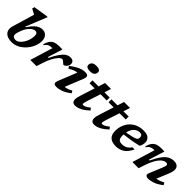

<svg xmlns="http://www.w3.org/2000/svg" viewBox="276 -2043 3353 3353"><g transform="rotate(45 1953.0 -366.0)"><path d="M184 -605.5Q174.5 -610.5 156.2 -620Q138 -629.5 118.2 -640.2Q98.5 -651 84 -658.5L94.5 -702L355.5 -744H381.5L222.5 -350H238Q304 -452 361 -490.2Q418 -528.5 471.5 -528.5Q536 -528.5 572 -486.2Q608 -444 608 -380Q608 -310 578.8 -240.2Q549.5 -170.5 498.8 -113.5Q448 -56.5 382.8 -22.2Q317.5 12 245.5 12Q151 12 101.8 -27.5Q52.5 -67 52.5 -132.5Q52.5 -161 62.5 -196.5ZM199.5 -177.5Q190.5 -149.5 190.5 -128.5Q190.5 -98 209.8 -80.5Q229 -63 264 -63Q299 -63 333 -88.2Q367 -113.5 394.5 -156Q422 -198.5 438.2 -249.8Q454.5 -301 454.5 -353.5Q454.5 -423 397.5 -423Q365.5 -423 330.5 -397Q295.5 -371 264.8 -326.8Q234 -282.5 216 -226.5Z M823.5 -418.5H817.5Q769 -418.5 737.5 -403.8Q706 -389 675.5 -345L662.5 -348.5Q679 -419 708.5 -458Q738 -497 782 -512.2Q826 -527.5 885.5 -527.5Q910 -527.5 926.8 -527Q943.5 -526.5 963 -525L877 -251.5H896.5Q946.5 -355.5 989.8 -416Q1033 -476.5 1074.8 -502.5Q1116.5 -528.5 1162 -528.5Q1207.5 -528.5 1228.8 -507.2Q1250 -486 1250 -454.5Q1250 -423 1234.8 -399Q1219.5 -375 1199.2 -361.5Q1179 -348 1164 -348Q1161 -348 1150.5 -357.8Q1140 -367.5 1127.5 -378Q1115.5 -389 1103.8 -397.8Q1092 -406.5 1085 -406.5Q1054 -406.5 1017.8 -368.2Q981.5 -330 946.8 -263.8Q912 -197.5 885 -112.5L849 0H696Z M1473 -657Q1473 -695 1500 -719.5Q1527 -744 1590 -744Q1685.5 -744 1685.5 -683Q1685.5 -645 1658.5 -620.5Q1631.5 -596 1569 -596Q1473 -596 1473 -657ZM1301 -95 1433.5 -425.5Q1398.5 -422 1361 -407.2Q1323.5 -392.5 1276 -362L1247.5 -404Q1313 -455 1363.2 -481.8Q1413.5 -508.5 1452.5 -518.5Q1491.5 -528.5 1523 -528.5Q1581 -528.5 1594.5 -503.2Q1608 -478 1585 -421.5L1452 -91.5Q1487 -94.5 1521.2 -106.2Q1555.5 -118 1593 -141.5L1618.5 -99Q1535 -34.5 1468.8 -11.2Q1402.5 12 1349.5 12Q1301 12 1288.2 -10Q1275.5 -32 1301 -95Z M1911.5 -214.5Q1897 -170.5 1891.8 -148.2Q1886.5 -126 1886.5 -116Q1886.5 -102.5 1892 -98.2Q1897.5 -94 1908.5 -94Q1925 -94 1952.5 -105.8Q1980 -117.5 2033.5 -159L2064 -119Q2005.5 -64.5 1959 -36.2Q1912.5 -8 1876 2Q1839.5 12 1811.5 12Q1733.5 12 1733.5 -68.5Q1733.5 -89.5 1740.2 -120.2Q1747 -151 1762.5 -198.5L1841.5 -443.5H1715L1716 -516H1864.5L1904 -638.5H2051.5L2011 -516H2140.5V-443.5H1987Z M2380.5 -214.5Q2366 -170.5 2360.8 -148.2Q2355.5 -126 2355.5 -116Q2355.5 -102.5 2361 -98.2Q2366.5 -94 2377.5 -94Q2394 -94 2421.5 -105.8Q2449 -117.5 2502.5 -159L2533 -119Q2474.5 -64.5 2428 -36.2Q2381.5 -8 2345 2Q2308.5 12 2280.5 12Q2202.5 12 2202.5 -68.5Q2202.5 -89.5 2209.2 -120.2Q2216 -151 2231.5 -198.5L2310.5 -443.5H2184L2185 -516H2333.5L2373 -638.5H2520.5L2480 -516H2609.5V-443.5H2456Z M3089 -183Q3037.5 -73.5 2968.5 -30.8Q2899.5 12 2816.5 12Q2716.5 12 2667.5 -34.8Q2618.5 -81.5 2618.5 -171Q2618.5 -245 2642.5 -310Q2666.5 -375 2712 -424Q2757.5 -473 2822 -500.8Q2886.5 -528.5 2967 -528.5Q3059 -528.5 3097.8 -491Q3136.5 -453.5 3136.5 -400.5Q3136.5 -374.5 3129.2 -346.2Q3122 -318 3107 -291Q3023 -269.5 2935.2 -254.8Q2847.5 -240 2767.5 -231.5Q2767 -220.5 2767 -209Q2767 -141 2790.2 -115.5Q2813.5 -90 2870.5 -90Q2919 -90 2960.5 -111.2Q3002 -132.5 3036.5 -183ZM2944.5 -459Q2888 -459 2839.5 -415Q2791 -371 2774.5 -286Q2859.5 -301.5 2907.2 -313.8Q2955 -326 2976.5 -337.8Q2998 -349.5 3003.2 -364Q3008.5 -378.5 3008.5 -399Q3008.5 -426.5 2992.5 -442.8Q2976.5 -459 2944.5 -459Z M3196.5 -345 3183.5 -348.5Q3200 -419 3229.5 -458Q3259 -497 3303 -512.2Q3347 -527.5 3406.5 -527.5Q3428 -527.5 3444 -527Q3460 -526.5 3483 -525L3391.5 -231.5H3410.5Q3465.5 -348 3514.8 -412.5Q3564 -477 3613.8 -502.8Q3663.5 -528.5 3720.5 -528.5Q3780.5 -528.5 3809.2 -499.2Q3838 -470 3838 -427.5Q3838 -405.5 3830.8 -374.8Q3823.5 -344 3802.5 -293L3718.5 -90.5Q3749 -94 3783.8 -106.2Q3818.5 -118.5 3864 -142L3889 -100Q3802 -33 3735.8 -10.5Q3669.5 12 3615 12Q3575.5 12 3559.2 -7.2Q3543 -26.5 3560 -68.5L3656.5 -300.5Q3670.5 -335 3675 -352.2Q3679.5 -369.5 3679.5 -380.5Q3679.5 -411.5 3639 -411.5Q3576 -411.5 3514.2 -331.8Q3452.5 -252 3405 -106.5L3370 0H3217.5L3344.5 -418.5H3338.5Q3290 -418.5 3258.5 -403.8Q3227 -389 3196.5 -345Z"/></g></svg>

Font: Newsreader Caption SemiBold
Style: Italic
Weight: 600
Italic angle: -17°
Designer: Hugues Gentile
Foundry: Production Type
Version: Version 1.001